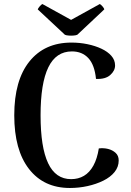

<svg xmlns="http://www.w3.org/2000/svg" viewBox="-20 -922 651 956"><path d="M571 -123Q571 -91 550.5 -65.5Q530 -40 494.5 -22.5Q459 -5 416 4.5Q373 14 328 14Q198 14 124.5 -80.5Q51 -175 51 -348Q51 -522 126.5 -616Q202 -710 336 -710Q377 -710 415.5 -702Q454 -694 485 -679.5Q516 -665 534.5 -644Q553 -623 553 -596Q553 -570 529 -548.5Q505 -527 458 -529Q451 -599 420 -632.5Q389 -666 338 -666Q259 -666 220.5 -586.5Q182 -507 182 -348Q182 -189 219.5 -109.5Q257 -30 334 -30Q370 -30 398 -46.5Q426 -63 445 -97.5Q464 -132 472 -183Q496 -186 518 -180.5Q540 -175 555.5 -161Q571 -147 571 -123ZM365 -749Q359 -746 346.5 -745Q334 -744 321.5 -745Q309 -746 303 -749L168 -875Q169 -880 177 -889.5Q185 -899 191 -902L334 -823L477 -902Q483 -899 491 -889.5Q499 -880 499 -875Z"/></svg>

Font: Arima SemiBold
Style: Regular
Weight: 600
Designer: Joana Correia and Natanael Gama
Foundry: NDISCOVER
Version: Version 1.101;gftools[0.9.23]